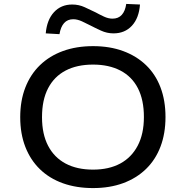

<svg xmlns="http://www.w3.org/2000/svg" viewBox="-20 -949 947 978"><path d="M454 9Q369 9 300.5 -15.5Q232 -40 183.5 -87Q135 -134 109 -201Q83 -268 83 -352Q83 -436 109 -503Q135 -570 183.5 -617Q232 -664 300.5 -689Q369 -714 454 -714Q539 -714 607 -689Q675 -664 723.5 -617.5Q772 -571 797.5 -504Q823 -437 823 -353Q823 -269 797.5 -202Q772 -135 723.5 -88Q675 -41 607 -16Q539 9 454 9ZM454 -85Q535 -85 592.5 -116Q650 -147 681.5 -207Q713 -267 713 -353Q713 -440 682.5 -499.5Q652 -559 593.5 -589.5Q535 -620 454 -620Q372 -620 314 -589.5Q256 -559 225 -499.5Q194 -440 194 -352Q194 -266 225 -206.5Q256 -147 314 -116Q372 -85 454 -85ZM283 -775 213 -779Q219 -848 255 -887Q291 -926 348 -926Q382 -926 412 -912Q442 -898 467 -886Q487 -875 509.5 -864.5Q532 -854 553 -854Q583 -854 600.5 -873.5Q618 -893 623 -929L693 -926Q688 -857 652 -818Q616 -779 558 -779Q525 -779 494.5 -793Q464 -807 441 -819Q420 -830 397 -840.5Q374 -851 353 -851Q324 -851 306.5 -831.5Q289 -812 283 -775Z"/></svg>

Font: Nunito Sans 7pt SemiExpanded Medium
Style: Regular
Weight: 500
Width: 6
Designer: Vernon Adams
Foundry: Vernon Adams
Version: Version 3.101;gftools[0.9.27]